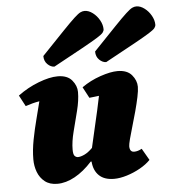

<svg xmlns="http://www.w3.org/2000/svg" viewBox="-53 -789 767 850"><g transform="rotate(-5 330.5 -364.0)"><path d="M168 12Q134 12 112.5 -5Q91 -22 81 -48.5Q71 -75 71 -105Q71 -146 80 -192.5Q89 -239 100.5 -282.5Q112 -326 120 -359Q90 -354 58 -343L32 -392Q75 -424 124.5 -443Q174 -462 210 -462Q253 -462 273.5 -437.5Q294 -413 294 -385Q294 -348 282.5 -302.5Q271 -257 259.5 -212.5Q248 -168 248 -133Q248 -111 254.5 -104.5Q261 -98 269 -98Q281 -98 298 -106Q315 -114 334 -133Q343 -175 357.5 -235.5Q372 -296 385 -360Q375 -359 364 -357.5Q353 -356 342 -355L316 -404Q354 -431 399.5 -446.5Q445 -462 476 -462Q519 -462 539.5 -437.5Q560 -413 560 -385Q560 -368 554 -339.5Q548 -311 539 -277.5Q530 -244 520.5 -212.5Q511 -181 505 -157.5Q499 -134 499 -126Q499 -100 519 -100Q535 -100 553 -110L583 -58Q565 -39 536.5 -23Q508 -7 477 2.5Q446 12 420 12Q377 12 353.5 -10.5Q330 -33 327 -73H323Q286 -32 246 -10Q206 12 168 12ZM200 -506Q184 -506 169.5 -520Q155 -534 155 -557Q218 -623 253.5 -660Q289 -697 307.5 -714Q326 -731 335.5 -735.5Q345 -740 354 -740Q372 -740 390 -726.5Q408 -713 419.5 -692.5Q431 -672 431 -652Q431 -645 425.5 -637.5Q420 -630 398.5 -616.5Q377 -603 330 -577Q283 -551 200 -506ZM430 -506Q414 -506 399.5 -520Q385 -534 385 -557Q448 -623 483.5 -660Q519 -697 537.5 -714Q556 -731 565.5 -735.5Q575 -740 584 -740Q602 -740 620 -726.5Q638 -713 649.5 -692.5Q661 -672 661 -652Q661 -645 655.5 -637.5Q650 -630 628.5 -616.5Q607 -603 560 -577Q513 -551 430 -506Z"/></g></svg>

Font: Petrona Black
Style: Italic
Weight: 900
Italic angle: -9°
Designer: Ringo R. Seeber
Foundry: Ringo R. Seeber
Version: Version 2.001; ttfautohint (v1.8.3)